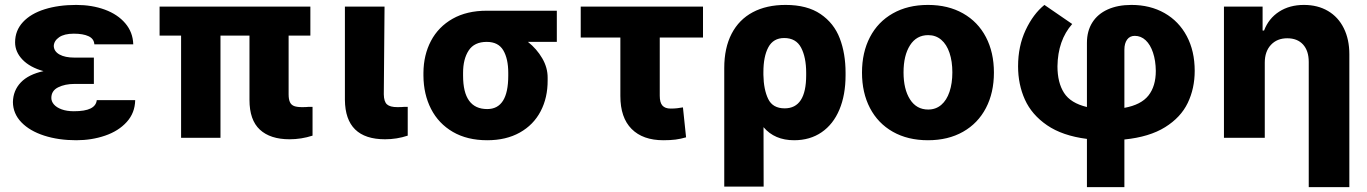

<svg xmlns="http://www.w3.org/2000/svg" viewBox="-20 -557 5524 776"><path d="M155.8 -269.5Q101.1 -284.7 71 -315.9Q41 -347.2 41 -385.7Q41 -433.6 72.8 -467.8Q104.5 -502 160.4 -519.5Q216.3 -537.1 288.1 -537.1Q351.6 -537.1 403.6 -518.1Q455.6 -499 486.3 -462.9Q517.1 -426.8 518.6 -377.9H361.3Q359.9 -400.4 337.9 -410.6Q315.9 -420.9 278.3 -420.9Q239.7 -420.9 219 -406.5Q198.2 -392.1 197.3 -371.1Q198.2 -349.1 220.5 -336.7Q242.7 -324.2 281.2 -324.2H359.4V-217.8H281.2Q242.7 -217.8 215.1 -204.1Q187.5 -190.4 187.5 -161.1Q187.5 -147 198 -134.8Q208.5 -122.6 229.2 -115Q250 -107.4 278.3 -107.4Q323.7 -107.4 346.2 -118.7Q368.7 -129.9 371.1 -152.3H526.4Q525.4 -100.6 492.2 -64Q459 -27.3 404.8 -8.8Q350.6 9.8 288.1 9.8Q216.3 9.8 158.2 -9Q100.1 -27.8 66.4 -62.7Q32.7 -97.7 32.2 -144.5Q33.2 -191.4 64.2 -223.9Q95.2 -256.3 155.8 -269.5Z M1234.4 -413.1H1146.5V-175.8Q1146.5 -155.3 1151.9 -144Q1157.2 -132.8 1168.7 -128.4Q1180.2 -124 1201.2 -124Q1218.8 -124 1225.6 -125H1243.2V-8.8Q1197.8 5.9 1150.4 5.9Q1072.3 5.9 1030.3 -33Q988.3 -71.8 988.3 -153.3V-413.1H871.1V0H711.9V-413.1H625V-530.3H1234.4Z M1534.2 -530.3 1531.2 -175.8Q1531.7 -146 1544.2 -135Q1556.6 -124 1585.9 -124Q1605.5 -124 1612.3 -125H1627.9V-8.8Q1584 5.9 1536.1 5.9Q1375.5 5.9 1374 -153.3V-530.3Z M1947.3 -513.7H2230.5V-387.7H2113.8Q2149.4 -359.4 2171.6 -321.3Q2193.8 -283.2 2193.4 -242.2V-232.4Q2193.8 -162.1 2165 -107.2Q2136.2 -52.2 2080.8 -21.2Q2025.4 9.8 1949.2 9.8Q1868.2 9.8 1810.3 -23.9Q1752.4 -57.6 1722.2 -116.7Q1691.9 -175.8 1691.4 -251V-262.7Q1691.9 -335 1721.9 -391.8Q1752 -448.7 1809.3 -481.2Q1866.7 -513.7 1947.3 -513.7ZM1949.2 -116.2Q2034.2 -116.2 2034.2 -251V-262.7Q2034.2 -319.3 2014.2 -353.5Q1994.1 -387.7 1947.3 -387.7Q1897 -387.7 1874.3 -353Q1851.6 -318.4 1851.6 -262.7V-251Q1851.6 -116.2 1949.2 -116.2Z M2821.3 -405.3H2646.5V-169.9Q2646.5 -142.6 2657.2 -130.4Q2668 -118.2 2690.4 -118.2Q2706.1 -118.2 2717.3 -119.6Q2728.5 -121.1 2740.2 -123L2752.9 -2Q2731 4.4 2710.4 7.1Q2689.9 9.8 2661.1 9.8Q2578.1 9.8 2532.7 -35.9Q2487.3 -81.5 2487.3 -168.9V-405.3H2327.1V-530.3H2821.3Z M3155.3 -537.1Q3242.2 -537.1 3296.4 -500.2Q3350.6 -463.4 3374 -402.1Q3397.5 -340.8 3397.5 -262.7V-252.9Q3397.5 -173.3 3372.6 -114Q3347.7 -54.7 3300.8 -22.5Q3253.9 9.8 3189.5 9.8Q3110.8 9.8 3065.9 -43L3066.4 197.3H2907.2V-282.2Q2907.2 -363.3 2937 -420.7Q2966.8 -478 3022.5 -507.6Q3078.1 -537.1 3155.3 -537.1ZM3151.4 -119.1Q3238.3 -119.1 3238.3 -252.9V-262.7Q3238.3 -325.2 3217.8 -364.3Q3197.3 -403.3 3149.4 -403.3Q3105.5 -403.3 3085.4 -366Q3065.4 -328.6 3065.4 -265.6V-254.4Q3066.4 -195.3 3084.7 -157.2Q3103 -119.1 3151.4 -119.1Z M3463.9 -263.7Q3463.9 -345.2 3496.1 -407Q3528.3 -468.8 3588.6 -502.9Q3648.9 -537.1 3730.5 -537.1Q3812 -537.1 3872.3 -502.9Q3932.6 -468.8 3964.8 -407Q3997.1 -345.2 3997.1 -263.7Q3997.1 -182.1 3964.8 -120.4Q3932.6 -58.6 3872.3 -24.4Q3812 9.8 3730.5 9.8Q3648.9 9.8 3588.6 -24.4Q3528.3 -58.6 3496.1 -120.4Q3463.9 -182.1 3463.9 -263.7ZM3829.1 -264.6Q3829.1 -309.1 3817.6 -343.3Q3806.2 -377.4 3784.2 -396.2Q3762.2 -415 3731.4 -415Q3684.1 -415 3658 -374Q3631.8 -333 3631.8 -264.6Q3631.8 -196.3 3658 -155.3Q3684.1 -114.3 3731.4 -114.3Q3762.2 -114.3 3784.2 -133.1Q3806.2 -151.9 3817.6 -186Q3829.1 -220.2 3829.1 -264.6Z M4552.7 -537.1Q4628.4 -537.1 4686.5 -504.2Q4744.6 -471.2 4776.6 -410.9Q4808.6 -350.6 4808.6 -270.5Q4808.6 -199.7 4780.5 -141.1Q4752.4 -82.5 4689 -43Q4625.5 -3.4 4524.4 6.8V199.2H4373V4.4Q4273.9 -8.3 4211.9 -50.8Q4149.9 -93.3 4122.3 -154.5Q4094.7 -215.8 4094.7 -289.1Q4094.7 -370.1 4125.2 -435.3Q4155.8 -500.5 4201.2 -537.1L4313.5 -460Q4255.4 -394 4253.9 -289.1Q4253.9 -223.1 4280.5 -181.6Q4307.1 -140.1 4373 -124.5V-383.8Q4373 -431.6 4394.8 -466.1Q4416.5 -500.5 4457 -518.8Q4497.6 -537.1 4552.7 -537.1ZM4651.4 -270.5Q4650.9 -312 4640.1 -344.2Q4629.4 -376.5 4610.4 -394.3Q4591.3 -412.1 4566.4 -412.1Q4546.4 -412.1 4535.4 -397Q4524.4 -381.8 4524.4 -356.4V-121.1Q4591.8 -133.3 4621.6 -170.9Q4651.4 -208.5 4651.4 -270.5Z M5091.8 0H4926.8V-530.3H5083V-433.6H5088.9Q5107.4 -482.4 5149.7 -509.8Q5191.9 -537.1 5250 -537.1Q5305.7 -537.1 5347.2 -512.7Q5388.7 -488.3 5411.1 -443.1Q5433.6 -397.9 5433.6 -337.9V199.2H5269.5V-306.6Q5269.5 -351.6 5246.6 -377Q5223.6 -402.3 5182.6 -402.3Q5141.6 -402.3 5116.7 -375.7Q5091.8 -349.1 5091.8 -303.7Z"/></svg>

Font: Pretendard ExtraBold
Style: Regular
Weight: 800
Designer: Base glyphs from Inter by Rasmus Andersson; Hangeul glyphs from Noto Sans CJK(Source Han Sans) by Jang Soo-young and Kan
Foundry: Kil Hyung-jin
Version: Version 1.309